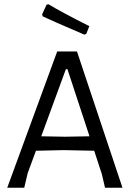

<svg xmlns="http://www.w3.org/2000/svg" viewBox="-20 -883 618 903"><path d="M208 -863Q269 -826 400 -760L386 -724L377 -720Q220 -787 181 -806L178 -815L199 -861ZM342 -641 556 0H474L459 -64L423 -174L279 -177L149 -174L110 -68L94 0H14L249 -641ZM290 -558 174 -242 286 -240 401 -242 297 -558Z"/></svg>

Font: Alegreya Sans SC
Style: Regular
Weight: 400
Designer: Juan Pablo del Peral
Foundry: Huerta Tipografica
Version: Version 2.007